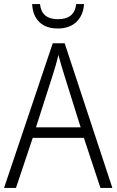

<svg xmlns="http://www.w3.org/2000/svg" viewBox="-20 -930 577 950"><path d="M477 0 395 -248H142L59 0H0L241 -716H300L536 0ZM297 -562Q291 -581 283 -608Q275 -635 269 -658Q263 -633 256 -608Q249 -583 242 -562L158 -300H379ZM396 -910Q392 -854 358 -821.5Q324 -789 266 -789Q208 -789 175 -820.5Q142 -852 139 -910H178Q185 -835 267 -835Q349 -835 357 -910Z"/></svg>

Font: Noto Sans Lao Looped SemiCondensed Light
Style: Regular
Weight: 300
Width: 4
Designer: Mark Frömberg, Ben Mitchell
Foundry: The Fontpad Ltd
Version: Version 1.002; ttfautohint (v1.8.4.7-5d5b)